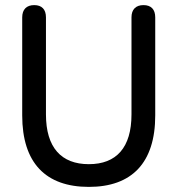

<svg xmlns="http://www.w3.org/2000/svg" viewBox="-20 -720 696 752"><path d="M328 12C496 12 588 -82 588 -268V-652C588 -683 572 -700 542 -700C512 -700 495 -683 495 -652V-272C495 -142 436 -77 328 -77C220 -77 160 -142 160 -272V-652C160 -683 144 -700 114 -700C84 -700 67 -683 67 -652V-268C67 -82 159 12 328 12Z"/></svg>

Font: 寒蝉半圆体
Style: Regular
Weight: 400
Designer: Yoshimichi Ohira & Warren
Foundry: ChillType
Version: Version 1.800;Glyphs 3.1.1 (3135)